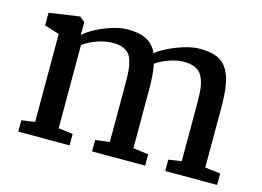

<svg xmlns="http://www.w3.org/2000/svg" viewBox="-81 -713 1169 858"><g transform="rotate(15 503.5 -284.0)"><path d="M59.1 0V-52.7L120.6 -61.5V-468.3L52.2 -489.7V-548.3L191.4 -568.4H193.8L217.3 -548.8V-510.7L216.8 -489.7Q251 -520 309.3 -543.9Q367.7 -567.9 416 -567.9Q469.7 -567.9 502.4 -550.3Q535.2 -532.7 552.2 -495.1Q582 -520.5 642.3 -544.2Q702.6 -567.9 748 -567.9Q795.9 -567.9 826.7 -555.4Q857.4 -543 875.5 -513.7Q893.6 -484.4 900.6 -442.9Q907.7 -401.4 907.7 -336.9V-61.5L979 -52.7V0H738.8V-52.7L798.8 -61.5V-334Q798.8 -377 794.7 -404.3Q790.5 -431.6 779.3 -452.9Q768.1 -474.1 746.8 -483.6Q725.6 -493.2 692.4 -493.2Q663.1 -493.2 627 -480.5Q590.8 -467.8 565.9 -450.2Q575.2 -404.3 575.2 -335.9V-61.5L646 -52.7V0H400.4V-52.7L466.3 -61.5V-336.4Q466.3 -370.1 464.1 -393.1Q461.9 -416 455.8 -436.3Q449.7 -456.5 438.7 -468Q427.7 -479.5 409.9 -486.1Q392.1 -492.7 366.7 -492.7Q332 -492.7 294.9 -480Q257.8 -467.3 229.5 -446.3V-61.5L296.4 -52.7V0Z"/></g></svg>

Font: HaufeMerriweather
Style: Regular
Weight: 400
Designer: Eben Sorkin ( eben@eyebytes.com )
Foundry: Eben Sorkin
Version: Version 1.56